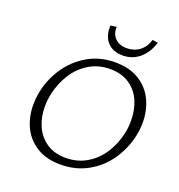

<svg xmlns="http://www.w3.org/2000/svg" viewBox="-151 -988 1046 1120"><g transform="rotate(20 371.5 -427.5)"><path d="M639 -856 605 -861Q591 -814 557.5 -789Q524 -764 478 -764Q433 -764 406.5 -790.5Q380 -817 382 -861L345 -856Q342 -790 376 -753Q410 -716 470 -716Q530 -716 574 -752.5Q618 -789 639 -856ZM80 -268Q80 -311 89 -353Q106 -435 154 -506Q202 -577 277 -620.5Q352 -664 446 -664Q535 -664 595.5 -626.5Q656 -589 686 -526Q716 -463 716 -387Q716 -346 707 -304Q689 -221 641 -150Q593 -79 517.5 -36.5Q442 6 348 6Q260 6 200 -31Q140 -68 110 -130Q80 -192 80 -268ZM640 -296Q648 -331 648 -375Q648 -441 624.5 -496Q601 -551 552 -584Q503 -617 432 -617Q359 -617 301.5 -582Q244 -547 207.5 -489Q171 -431 156 -362Q147 -322 147 -282Q147 -216 171 -161.5Q195 -107 243.5 -74Q292 -41 363 -41Q436 -41 494 -76Q552 -111 588.5 -169Q625 -227 640 -296Z"/></g></svg>

Font: Ysabeau Infant Semilight
Style: Italic
Weight: 300
Italic angle: -12°
Designer: Christian Thalmann (Catharsis Fonts)
Version: Version 0.003